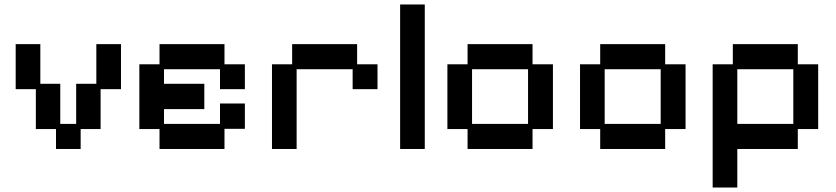

<svg xmlns="http://www.w3.org/2000/svg" viewBox="-20 -653 3733 857"><path d="M230 12V-77H140V-255H50V-456H160V-279H249V-100H320V-279H410V-456H520V-255H429V-77H340V12Z M692 12V-77H602V-366H692V-456H982V-366H1073V-255H962V-344H712V-279H892V-166H712V-100H962V-191H1073V-78H982V12Z M1194 12V-366H1284V-456H1574V-366H1665V-255H1554V-344H1304V12Z M1766 12V-633H1876V12Z M2067 12V-77H1977V-366H2067V-456H2357V-366H2448V-77H2357V12ZM2087 -100H2337V-344H2087Z M2659 12V-77H2569V-366H2659V-456H2949V-366H3040V-77H2949V12ZM2679 -100H2929V-344H2679Z M3161 184V-366H3251V-456H3541V-366H3632V-77H3541V12H3271V184ZM3271 -100H3521V-344H3271Z"/></svg>

Font: Pixelify Sans Medium
Style: Regular
Weight: 500
Designer: Stefie Justprince
Foundry: Typecalism Foundryline
Version: Version 1.000;February 13, 2025;FontCreator 15.0.0.3015 64-b